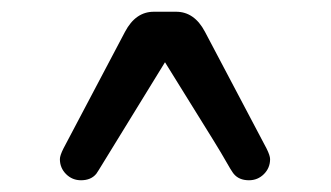

<svg xmlns="http://www.w3.org/2000/svg" viewBox="-20 -722 564 327"><path d="M280 -702Q311 -702 329 -668L434 -469Q440 -457 440 -451Q440 -436 429.5 -425.5Q419 -415 404 -415Q387 -415 378 -426Q377 -427 372 -435Q364 -449 356 -462.5Q348 -476 321.5 -518.5Q295 -561 261 -616Q202 -520 159 -450Q145 -427 144 -426Q135 -415 118 -415Q103 -415 92.5 -425.5Q82 -436 82 -451Q82 -457 88 -469L193 -668Q211 -702 242 -702Z"/></svg>

Font: VarelaRound
Style: Regular
Weight: 400
Designer: Joe Prince, Avraham Cornfeld
Foundry: Joe Prince, Avraham Cornfeld
Version: Version 2.000;PS 002.000;hotconv 1.0.88;makeotf.lib2.5.64775